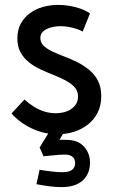

<svg xmlns="http://www.w3.org/2000/svg" viewBox="-20 -533 464 785"><path d="M248 -3H187L142 70L158 106Q177 104 192.5 102.5Q208 101 221 100Q234 99 244 99Q265 99 276 107.5Q287 116 287 134Q287 146 281 154.5Q275 163 264 167Q253 171 237 171Q219 171 199 169Q179 167 163 164.5Q147 162 142 161L129 220Q130 220 145.5 223Q161 226 185 229Q209 232 232 232Q288 232 318 205Q348 178 348 131Q348 93 322.5 65.5Q297 38 250 39Q245 39 239.5 38.5Q234 38 223 39ZM318 -404 348 -478Q329 -491 306.5 -498.5Q284 -506 261.5 -509.5Q239 -513 217 -513Q187 -513 157 -505Q127 -497 103 -479.5Q79 -462 65 -436.5Q51 -411 51 -375Q51 -342 64.5 -318Q78 -294 100 -277Q122 -260 148.5 -248Q175 -236 201.5 -225.5Q228 -215 250 -203Q272 -191 285.5 -176Q299 -161 299 -138Q299 -120 290.5 -107Q282 -94 268.5 -85.5Q255 -77 239 -73.5Q223 -70 208 -70Q184 -70 161.5 -77Q139 -84 119 -96.5Q99 -109 80 -126L27 -69Q62 -30 112 -7Q162 16 216 16Q250 16 282 6Q314 -4 339 -23.5Q364 -43 379 -72Q394 -101 394 -140Q394 -177 380.5 -203Q367 -229 345 -247Q323 -265 296.5 -278.5Q270 -292 243 -302Q216 -312 194 -322.5Q172 -333 158.5 -346Q145 -359 145 -377Q145 -392 153 -401Q161 -410 173.5 -415.5Q186 -421 200 -423.5Q214 -426 227 -426Q244 -426 260 -423Q276 -420 291 -415.5Q306 -411 318 -404Z"/></svg>

Font: Advent Pro SemiBold
Style: Regular
Weight: 600
Designer: VivaRado, Andreas Kalpakidis
Foundry: VivaRado, Andreas Kalpakidis
Version: Version 3.000